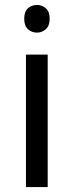

<svg xmlns="http://www.w3.org/2000/svg" viewBox="-20 -757 298 777"><path d="M173 -536V0H85V-536ZM130 -737Q150 -737 165.5 -723.5Q181 -710 181 -681Q181 -653 165.5 -639Q150 -625 130 -625Q108 -625 93 -639Q78 -653 78 -681Q78 -710 93 -723.5Q108 -737 130 -737Z"/></svg>

Font: hextamil15
Style: Book
Weight: 400
Designer: Jelle Bosma - Monotype Design Team
Foundry: Monotype Imaging Inc.
Version: Version 2.003